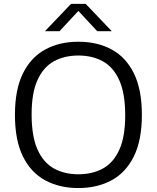

<svg xmlns="http://www.w3.org/2000/svg" viewBox="-20 -966 814 996"><path d="M386.5 9.5Q288 9.5 214 -30.8Q140 -71 98.8 -154.8Q57.5 -238.5 57.5 -370Q57.5 -501.5 99 -585.2Q140.5 -669 214.5 -709.2Q288.5 -749.5 386.5 -749.5Q485.5 -749.5 559.5 -709.2Q633.5 -669 674.8 -585Q716 -501 716 -370Q716 -239 674.5 -155Q633 -71 558.8 -30.8Q484.5 9.5 386.5 9.5ZM386.5 -62Q460 -62 514.5 -92.2Q569 -122.5 599.2 -189.8Q629.5 -257 629.5 -367.5Q629.5 -480.5 599.2 -548.8Q569 -617 514.2 -647.5Q459.5 -678 386.5 -678Q314 -678 259.2 -647.8Q204.5 -617.5 174.2 -550.2Q144 -483 144 -372.5Q144 -259.5 174.2 -191.2Q204.5 -123 259 -92.5Q313.5 -62 386.5 -62ZM213 -804 348.5 -946H424.5L560 -804H484.5L376.5 -920H396.5L288.5 -804Z"/></svg>

Font: Encode Sans SC SemiExpanded
Style: Regular
Weight: 400
Width: 6
Designer: Multiple Designers
Foundry: Impallari Type
Version: Version 3.002